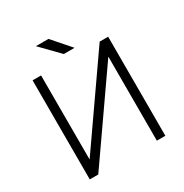

<svg xmlns="http://www.w3.org/2000/svg" viewBox="-196 -1023 1125 1175"><g transform="rotate(-30 366.5 -435.5)"><path d="M634 -700V0H574V-594L160 0H100V-700H160V-106L574 -700ZM346 -744H422L311 -871H222Z"/></g></svg>

Font: Unageo
Style: Light
Weight: 300
Designer: Richard Sepsi
Foundry: Richard Sepsi
Version: Version 2.000